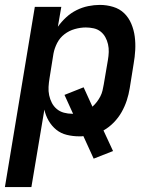

<svg xmlns="http://www.w3.org/2000/svg" viewBox="-29 -548 649 783"><path d="M-9 215 113 -520H221L207 -439Q222 -460 241 -477.5Q260 -495 283 -506.5Q306 -518 330.5 -523Q355 -528 378 -528Q406 -528 432.5 -520Q459 -512 477.5 -494Q496 -476 506.5 -451Q517 -426 520.5 -399Q524 -372 522.5 -344Q521 -316 516 -288L500 -188Q496 -163 488 -138.5Q480 -114 467 -91Q454 -68 435 -48.5Q416 -29 393 -16L432 68L353 99L311 7Q307 8 303 8Q299 8 294 8Q268 8 243.5 2Q219 -4 200.5 -19Q182 -34 169.5 -55.5Q157 -77 152 -101L99 215ZM266 -84Q267 -84 267.5 -84Q268 -84 269 -84L234 -161L312 -192L348 -113Q358 -122 366 -132.5Q374 -143 380 -154.5Q386 -166 389 -178.5Q392 -191 394 -203L411 -303Q414 -320 414.5 -336Q415 -352 411.5 -367.5Q408 -383 400.5 -396.5Q393 -410 381 -419.5Q369 -429 353 -432.5Q337 -436 321 -436Q299 -436 276 -429.5Q253 -423 234 -408.5Q215 -394 204 -372.5Q193 -351 189 -329L173 -229Q170 -211 169 -193.5Q168 -176 171.5 -159.5Q175 -143 182.5 -128.5Q190 -114 202.5 -103.5Q215 -93 231.5 -88.5Q248 -84 266 -84Z"/></svg>

Font: Iosevka SS04 SmBd Ex Obl
Style: Regular
Weight: 600
Width: 7
Italic angle: -9°
Monospace: yes
Designer: Belleve Invis
Foundry: Belleve Invis
Version: Version 19.0.0; ttfautohint (v1.8.4)